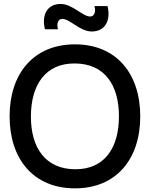

<svg xmlns="http://www.w3.org/2000/svg" viewBox="-20 -966 780 1000"><path d="M370.5 15C586 15 710.5 -137.5 710.5 -360C710.5 -582.5 586 -735 370.5 -735C154.5 -735 30 -582.5 30 -360C30 -137.5 154.5 15 370.5 15ZM141 -360C141.5 -525 217.5 -637 370.5 -635.5C523.5 -634.5 599.5 -525 599.5 -360C599.5 -195 523.5 -83 370.5 -84.5C217.5 -85.5 140.5 -195 141 -360ZM214 -813.5H282C274 -842.5 281.5 -867.5 304.5 -867.5C344 -867.5 397 -802 457.5 -802C529.5 -802 558 -861.5 540 -934.5H472C480.5 -904 471 -880 449.5 -880C410 -880 357 -945.5 296 -945.5C225 -945.5 196 -887 214 -813.5Z"/></svg>

Font: Eudonet SemiBold
Style: Regular
Weight: 600
Designer: Mikhail Sharanda
Foundry: Mikhail Sharanda
Version: Version 4.503;Glyphs 3.1.2 (3151)